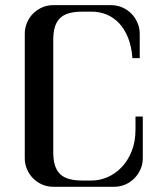

<svg xmlns="http://www.w3.org/2000/svg" viewBox="-20 -714 615 734"><path d="M404.8 -694.3Q427.2 -694.3 447 -685.8Q466.8 -677.2 481.7 -662.4Q496.6 -647.5 505.4 -627.4Q514.2 -607.4 514.2 -585V-491.7H486.3Q482.9 -537.1 469.2 -570.6Q455.6 -604 434.6 -626Q413.6 -647.9 387 -658.7Q360.4 -669.4 331.1 -669.4H294.4Q265.1 -669.4 244.1 -663.6Q223.1 -657.7 209.7 -644.8Q196.3 -631.8 189.9 -611.3Q183.6 -590.8 183.6 -561.5V-132.8Q183.6 -103 189.9 -82.3Q196.3 -61.5 209.7 -48.6Q223.1 -35.6 244.1 -29.8Q265.1 -23.9 294.4 -23.9H331.1Q360.8 -23.9 390.6 -36.6Q420.4 -49.3 444.3 -74Q468.3 -98.6 483.2 -135.3Q498 -171.9 498 -219.7V-268.6H525.9V-108.9Q525.9 -86.4 517.1 -66.7Q508.3 -46.9 493.4 -32Q478.5 -17.1 458.7 -8.5Q439 0 416.5 0H183.6Q161.1 0 141.4 -8.5Q121.6 -17.1 106.7 -32Q91.8 -46.9 83.3 -66.7Q74.7 -86.4 74.7 -108.9V-585Q74.7 -607.4 83.3 -627.4Q91.8 -647.5 106.7 -662.4Q121.6 -677.2 141.4 -685.8Q161.1 -694.3 183.6 -694.3Z"/></svg>

Font: Unique
Style: Regular
Weight: 400
Designer: Anna Pocius (aka Artmaker)
Foundry: Anna Pocius
Version: Version 1.000 2013 initial release